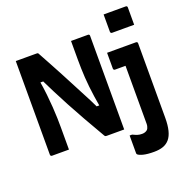

<svg xmlns="http://www.w3.org/2000/svg" viewBox="-170 -953 1290 1326"><g transform="rotate(-20 475.0 -289.5)"><path d="M190 0Q169 0 148 0Q127 0 106.5 0Q86 0 65 0Q62 0 59.5 -1.5Q57 -3 55.5 -5.5Q54 -8 54 -11Q54 -84 54 -157Q54 -230 54 -302.5Q54 -375 54 -448.5Q54 -522 54 -594Q54 -621 54 -647.5Q54 -674 54 -700Q70 -700 89.5 -700Q109 -700 130 -700Q151 -700 170.5 -700Q190 -700 205 -700Q211 -700 213.5 -699.5Q216 -699 218 -697Q220 -695 222 -690Q249 -641 273.5 -595.5Q298 -550 320.5 -508Q343 -466 363.5 -426Q384 -386 405 -346.5Q426 -307 446 -268Q466 -229 485 -188L446 -215H514L493 -203Q485 -248 479.5 -287Q474 -326 470 -361.5Q466 -397 464 -430.5Q462 -464 461 -496.5Q460 -529 460 -563Q460 -574 460 -587Q460 -600 460 -613.5Q460 -627 460 -641Q460 -655 460 -670Q460 -685 460 -700Q481 -700 502 -700Q523 -700 543.5 -700Q564 -700 585 -700Q590 -700 593 -697Q596 -694 596 -689Q596 -641 596 -592.5Q596 -544 596 -496Q596 -448 596 -399.5Q596 -351 596 -302.5Q596 -254 596 -206Q596 -158 596 -110Q596 -82 596 -54.5Q596 -27 596 0Q581 0 564 0Q547 0 530 0Q513 0 496.5 0Q480 0 467 0Q461 0 458 -1.5Q455 -3 452 -8Q402 -94 362 -164.5Q322 -235 289 -297Q256 -359 226.5 -417Q197 -475 167 -537L212 -503H143L161 -518Q171 -460 176.5 -408.5Q182 -357 185 -312.5Q188 -268 189 -231Q190 -194 190 -163Q190 -124 190 -82.5Q190 -41 190 0ZM879 -538Q883 -538 885 -536.5Q887 -535 888.5 -533Q890 -531 890 -527Q890 -476 890 -424.5Q890 -373 890 -320Q890 -267 890 -212Q890 -157 890 -99Q890 -41 890 21Q890 75 880.5 113Q871 151 852 173.5Q833 196 805 206Q777 216 738 216Q689 216 659.5 208.5Q630 201 620 191Q619 189 618 187Q617 185 617 183Q617 152 617 117.5Q617 83 617 52H635Q656 62 670 66.5Q684 71 702 71Q715 71 724.5 67.5Q734 64 741 58Q746 53 748.5 47Q751 41 753 33.5Q755 26 755 16Q755 -50 755 -107Q755 -164 755 -215Q755 -266 755 -314Q755 -362 755 -410H748Q743 -410 734.5 -410Q726 -410 715.5 -410Q705 -410 695 -410Q685 -410 677 -410Q674 -410 671.5 -411.5Q669 -413 667.5 -415.5Q666 -418 666 -421Q666 -450 666 -479Q666 -508 666 -538Q701 -538 731 -538Q761 -538 787 -538Q813 -538 836 -538Q859 -538 879 -538ZM734 -795Q753 -795 773.5 -795Q794 -795 815 -795Q836 -795 856.5 -795Q877 -795 897 -795Q902 -795 905 -792Q908 -789 908 -784V-656Q888 -656 867.5 -656Q847 -656 826 -656Q805 -656 784.5 -656Q764 -656 745 -656Q742 -656 739.5 -657.5Q737 -659 735.5 -661.5Q734 -664 734 -667Z"/></g></svg>

Font: Recursive
Style: Bold
Weight: 700
Version: Version 1.085